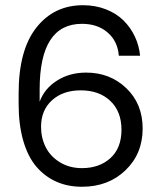

<svg xmlns="http://www.w3.org/2000/svg" viewBox="-20 -710 622 740"><path d="M295.9 9.8Q241.7 9.8 197.8 -9.5Q153.8 -28.8 120.8 -66.9Q87.9 -105 69.8 -167Q51.8 -229 51.8 -310.1V-350.1Q51.8 -516.6 119.9 -603.3Q188 -689.9 299.8 -689.9Q347.7 -689.9 388.2 -674.1Q428.7 -658.2 456.1 -631.1Q483.4 -604 499.8 -569.1Q516.1 -534.2 520 -495.1H438Q433.6 -551.3 394.8 -584.7Q356 -618.2 295.9 -618.2Q132.8 -618.2 132.8 -365.2V-317.9Q150.9 -368.2 199.5 -399.2Q248 -430.2 312 -430.2Q404.3 -430.2 467 -369.9Q529.8 -309.6 529.8 -214.8Q529.8 -117.2 463.6 -53.7Q397.5 9.8 295.9 9.8ZM138.2 -221.2Q138.2 -179.2 155.8 -143.6Q173.3 -107.9 210.2 -85Q247.1 -62 295.9 -62Q363.3 -62 405.8 -100.8Q448.2 -139.6 448.2 -210Q448.2 -280.3 405.3 -321Q362.3 -361.8 291 -361.8Q222.7 -361.8 180.4 -323.5Q138.2 -285.2 138.2 -221.2Z"/></svg>

Font: TASA Orbiter Deck
Style: Regular
Weight: 400
Designer: Weizhong Zhang
Version: Version 1.000;Glyphs 3.1.2 (3151)